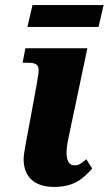

<svg xmlns="http://www.w3.org/2000/svg" viewBox="-20 -726 428 756"><path d="M88 -620H368L388 -706H108ZM193 10C276 10 309 -26 343 -62L320 -99C295 -79 291 -75 272 -75C250 -75 242 -97 242 -125C242 -152 249 -180 257 -218L324 -536H80L69 -479H88C144 -479 135 -457 124 -391L101 -266C86 -184 73 -122 73 -100C73 -31 114 10 193 10Z"/></svg>

Font: Noto Serif SemiCondensed Extra
Style: Italic
Weight: 800
Width: 4
Italic angle: -12°
Designer: Monotype Design Team
Foundry: Monotype Imaging Inc.
Version: Version 1.901